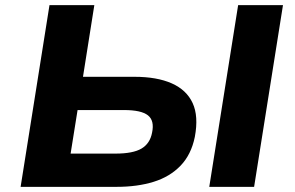

<svg xmlns="http://www.w3.org/2000/svg" viewBox="-20 -725 1146 745"><path d="M60 0 172 -705H346L302 -427H502Q589 -427 646.5 -401.5Q704 -376 727.5 -325Q751 -274 736 -194Q722 -125 680.5 -82Q639 -39 576 -19.5Q513 0 433 0ZM254 -129H428Q496 -129 529 -148.5Q562 -168 570 -210Q580 -257 554 -277.5Q528 -298 461 -298H281ZM792 0 904 -705H1078L966 0Z"/></svg>

Font: Nunito Sans 7pt SemiExpanded ExtraBold
Style: Italic
Weight: 800
Width: 6
Italic angle: -9°
Designer: Vernon Adams
Foundry: Vernon Adams
Version: Version 3.101;gftools[0.9.27]